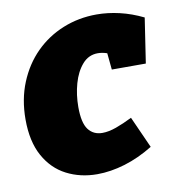

<svg xmlns="http://www.w3.org/2000/svg" viewBox="-69 -617 639 695"><g transform="rotate(-10 250.5 -270.0)"><path d="M234 15Q172 15 121.5 -11Q71 -37 41.5 -90.5Q12 -144 12 -225Q12 -299 37 -360Q62 -421 105.5 -464.5Q149 -508 207 -531.5Q265 -555 331 -555Q372 -555 415 -545Q458 -535 501 -514L476 -349H351L345 -410Q327 -416 311 -416Q277 -416 254 -389.5Q231 -363 219.5 -322Q208 -281 208 -236Q208 -178 226.5 -153.5Q245 -129 278 -129Q301 -129 329 -139Q357 -149 389 -165L441 -49Q389 -17 336 -1Q283 15 234 15Z"/></g></svg>

Font: Bitter Black
Style: Italic
Weight: 900
Italic angle: -9°
Designer: Sol Matas, and Bitter project Authors
Foundry: Sol Matas
Version: Version 2.001